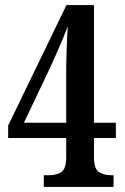

<svg xmlns="http://www.w3.org/2000/svg" viewBox="-20 -734 491 754"><path d="M152 0V-46H174Q202 -46 221 -58.5Q240 -71 240 -118V-192H12V-241L241 -714H349V-252H435V-192H349V-118Q349 -71 368.5 -58.5Q388 -46 416 -46H426V0ZM74 -252H240V-439Q240 -482 241.5 -533Q243 -584 246 -631Q239 -611 227 -582.5Q215 -554 202 -524.5Q189 -495 179 -473Z"/></svg>

Font: Noto Serif Georgian ExtraCondensed SemiBold
Style: Regular
Weight: 600
Width: 2
Designer: Monotype Design Team, Akaki Razmadze
Foundry: Google LLC
Version: Version 2.003; ttfautohint (v1.8.4.7-5d5b)